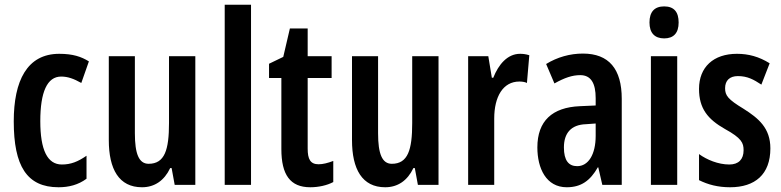

<svg xmlns="http://www.w3.org/2000/svg" viewBox="-20 -846 3296 810"><path d="M227 -56C270 -56 310 -66 345 -92V-189C309 -164 279 -152 241 -152C180 -152 150 -213 150 -335C150 -458 179 -523 238 -523C266 -523 291 -514 323 -496L355 -587C323 -607 287 -619 230 -619C94 -619 38 -505 38 -334C38 -146 93 -56 227 -56Z M804 -609H693V-327C693 -214 675 -155 607 -155C566 -155 549 -197 549 -284V-609H439V-255C439 -132 482 -56 579 -56C632 -56 673 -84 698 -137H704L717 -66H804Z M1039 -66V-826H928V-66Z M1324 -153C1289 -153 1278 -175 1278 -219V-517H1379V-609H1278V-726H1203L1175 -606L1115 -577V-517H1167V-217C1167 -109 1204 -56 1289 -56C1324 -56 1360 -64 1386 -78V-167C1362 -158 1342 -153 1324 -153Z M1830 -609H1719V-327C1719 -214 1701 -155 1633 -155C1592 -155 1575 -197 1575 -284V-609H1465V-255C1465 -132 1508 -56 1605 -56C1658 -56 1699 -84 1724 -137H1730L1743 -66H1830Z M2174 -619C2121 -619 2083 -574 2061 -518H2055L2040 -609H1955V-66H2065V-346C2065 -438 2102 -502 2171 -502C2179 -502 2194 -501 2203 -496L2213 -613C2197 -618 2185 -619 2174 -619Z M2439 -620C2385 -620 2331 -605 2284 -576L2319 -494C2362 -518 2394 -529 2428 -529C2473 -529 2493 -495 2493 -432V-401L2426 -398C2310 -393 2247 -336 2247 -224C2247 -136 2284 -56 2371 -56C2432 -56 2470 -84 2502 -140H2504L2521 -66H2603V-429C2603 -555 2549 -620 2439 -620ZM2452 -322 2493 -325V-273C2493 -194 2462 -145 2415 -145C2379 -145 2359 -169 2359 -224C2359 -284 2389 -320 2452 -322Z M2782 -819C2741 -819 2720 -796 2720 -751C2720 -707 2742 -684 2782 -684C2822 -684 2843 -707 2843 -751C2843 -795 2824 -819 2782 -819ZM2837 -609H2726V-66H2837Z M3230 -220C3230 -306 3180 -347 3117 -387C3051 -427 3039 -443 3039 -474C3039 -506 3058 -525 3093 -525C3134 -525 3160 -510 3192 -489L3227 -579C3182 -607 3138 -619 3089 -619C2990 -619 2929 -563 2929 -471C2929 -388 2966 -343 3038 -302C3109 -263 3117 -243 3117 -212C3117 -174 3096 -152 3057 -152C3010 -152 2962 -172 2929 -196V-86C2967 -67 3009 -56 3060 -56C3165 -56 3230 -110 3230 -220Z"/></svg>

Font: Noto Sans Malayalam UI ExtraCondensed SemiBold
Style: Regular
Weight: 600
Width: 2
Designer: Jelle Bosma - Monotype Design Team
Foundry: Monotype Imaging Inc.
Version: Version 2.104